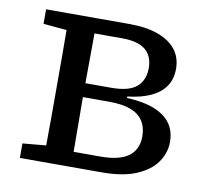

<svg xmlns="http://www.w3.org/2000/svg" viewBox="-62 -559 672 626"><g transform="rotate(10 274.5 -246.0)"><path d="M42 0V-48L153 -58L173 -50H300Q363 -50 393 -72.5Q423 -95 423 -138Q423 -168 409.5 -189Q396 -210 368.5 -220.5Q341 -231 297 -231H181V-277H296Q354 -277 379.5 -299Q405 -321 405 -361Q405 -401 380 -421.5Q355 -442 303 -442H173L153 -434L42 -444V-492H318Q375 -492 414 -477.5Q453 -463 473 -437Q493 -411 493 -374Q493 -340 476.5 -316Q460 -292 428.5 -277.5Q397 -263 352 -258V-253Q431 -250 473 -220.5Q515 -191 515 -136Q515 -100 493.5 -69Q472 -38 427.5 -19Q383 0 313 0ZM119 0Q119 -31 119.5 -68Q120 -105 120 -144.5Q120 -184 120 -218V-274Q120 -309 120 -348Q120 -387 119.5 -424.5Q119 -462 119 -492H212Q211 -462 211 -424Q211 -386 210.5 -345.5Q210 -305 210 -267V-218Q210 -184 210.5 -144.5Q211 -105 211 -68Q211 -31 212 0Z"/></g></svg>

Font: Source Serif 4
Style: Regular
Weight: 400
Designer: Frank Grießhammer
Foundry: Adobe Systems Incorporated
Version: Version 4.004;hotconv 1.0.116;makeotfexe 2.5.65601